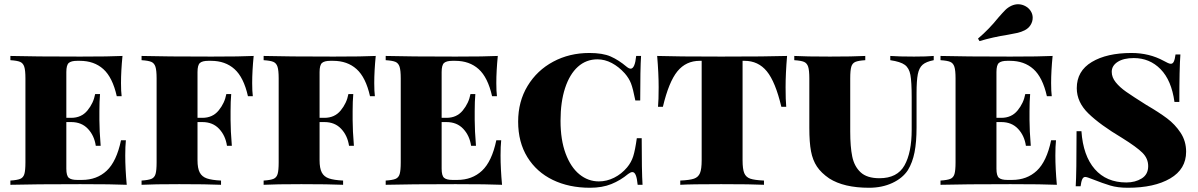

<svg xmlns="http://www.w3.org/2000/svg" viewBox="-20 -872 5654 906"><path d="M578 0Q513 -3 359 -3Q139 -3 29 0V-20Q61 -22 75.5 -28Q90 -34 95 -51Q100 -68 100 -106V-502Q100 -540 94.5 -557Q89 -574 75 -580Q61 -586 29 -588V-608Q139 -605 359 -605Q499 -605 558 -608Q551 -537 551 -480Q551 -441 554 -418H531Q511 -507 467.5 -546Q424 -585 357 -585H344Q316 -585 304.5 -575Q293 -565 293 -532V-316H316Q364 -316 392.5 -350.5Q421 -385 429 -428H452Q449 -394 449 -348V-306Q449 -257 455 -184H432Q425 -232 395 -264Q365 -296 316 -296H293V-76Q293 -43 304.5 -33Q316 -23 344 -23H367Q437 -23 483.5 -66.5Q530 -110 551 -210H574Q571 -182 571 -138Q571 -77 578 0Z M1170 -480Q1170 -441 1173 -418H1150Q1130 -507 1086.5 -546Q1043 -585 976 -585H963Q935 -585 923.5 -575Q912 -565 912 -532V-316H935Q983 -316 1011.5 -350.5Q1040 -385 1048 -428H1071Q1068 -394 1068 -348V-306Q1068 -257 1074 -184H1051Q1044 -232 1014 -264Q984 -296 935 -296H912V-116Q912 -78 922.5 -58Q933 -38 956.5 -30Q980 -22 1023 -20V0Q956 -3 826 -3Q705 -3 648 0V-20Q680 -22 694.5 -28Q709 -34 714 -51Q719 -68 719 -106V-502Q719 -540 713.5 -557Q708 -574 694 -580Q680 -586 648 -588V-608Q758 -605 978 -605Q1118 -605 1177 -608Q1170 -537 1170 -480Z M1746 -480Q1746 -441 1749 -418H1726Q1706 -507 1662.5 -546Q1619 -585 1552 -585H1539Q1511 -585 1499.5 -575Q1488 -565 1488 -532V-316H1511Q1559 -316 1587.5 -350.5Q1616 -385 1624 -428H1647Q1644 -394 1644 -348V-306Q1644 -257 1650 -184H1627Q1620 -232 1590 -264Q1560 -296 1511 -296H1488V-116Q1488 -78 1498.5 -58Q1509 -38 1532.5 -30Q1556 -22 1599 -20V0Q1532 -3 1402 -3Q1281 -3 1224 0V-20Q1256 -22 1270.5 -28Q1285 -34 1290 -51Q1295 -68 1295 -106V-502Q1295 -540 1289.5 -557Q1284 -574 1270 -580Q1256 -586 1224 -588V-608Q1334 -605 1554 -605Q1694 -605 1753 -608Q1746 -537 1746 -480Z M2349 0Q2284 -3 2130 -3Q1910 -3 1800 0V-20Q1832 -22 1846.5 -28Q1861 -34 1866 -51Q1871 -68 1871 -106V-502Q1871 -540 1865.5 -557Q1860 -574 1846 -580Q1832 -586 1800 -588V-608Q1910 -605 2130 -605Q2270 -605 2329 -608Q2322 -537 2322 -480Q2322 -441 2325 -418H2302Q2282 -507 2238.5 -546Q2195 -585 2128 -585H2115Q2087 -585 2075.5 -575Q2064 -565 2064 -532V-316H2087Q2135 -316 2163.5 -350.5Q2192 -385 2200 -428H2223Q2220 -394 2220 -348V-306Q2220 -257 2226 -184H2203Q2196 -232 2166 -264Q2136 -296 2087 -296H2064V-76Q2064 -43 2075.5 -33Q2087 -23 2115 -23H2138Q2208 -23 2254.5 -66.5Q2301 -110 2322 -210H2345Q2342 -182 2342 -138Q2342 -77 2349 0Z M2937 -557Q2948 -548 2956 -548Q2976 -548 2982 -608H3005Q3001 -548 3001 -398H2978Q2967 -454 2957.5 -478.5Q2948 -503 2928 -526Q2900 -557 2867 -574.5Q2834 -592 2799 -592Q2746 -592 2707 -557Q2668 -522 2646.5 -456.5Q2625 -391 2625 -302Q2625 -212 2649 -147.5Q2673 -83 2714 -49.5Q2755 -16 2806 -16Q2843 -16 2878 -33.5Q2913 -51 2939 -82Q2959 -106 2968 -134.5Q2977 -163 2985 -220H3008Q3008 -63 3012 0H2989Q2986 -31 2980 -45.5Q2974 -60 2964 -60Q2956 -60 2944 -51Q2908 -21 2865 -3.5Q2822 14 2764 14Q2665 14 2588.5 -23Q2512 -60 2468.5 -130.5Q2425 -201 2425 -298Q2425 -393 2469.5 -466.5Q2514 -540 2590.5 -581Q2667 -622 2761 -622Q2824 -622 2861.5 -605.5Q2899 -589 2937 -557Z M3687 -460Q3687 -400 3690 -368H3667Q3639 -486 3598.5 -535.5Q3558 -585 3493 -585H3484V-116Q3484 -74 3492 -55Q3500 -36 3520 -29Q3540 -22 3585 -20V0Q3529 -3 3383 -3Q3238 -3 3190 0V-20Q3235 -22 3255 -29Q3275 -36 3283 -55Q3291 -74 3291 -116V-585H3282Q3217 -585 3176.5 -535.5Q3136 -486 3108 -368H3085Q3088 -400 3088 -460Q3088 -525 3081 -608Q3170 -605 3383 -605Q3602 -605 3694 -608Q3687 -525 3687 -460Z M4386 -588Q4350 -581 4333.5 -566.5Q4317 -552 4311 -522Q4305 -492 4305 -432V-271Q4305 -202 4295.5 -153.5Q4286 -105 4264 -69Q4239 -31 4190.5 -8.5Q4142 14 4081 14Q3962 14 3893 -30Q3855 -56 3835 -86Q3815 -116 3807 -158Q3799 -200 3799 -268V-502Q3799 -540 3793.5 -557Q3788 -574 3774 -580Q3760 -586 3728 -588V-608Q3782 -605 3896 -605Q4005 -605 4063 -608V-588Q4031 -586 4016.5 -580Q4002 -574 3997 -557Q3992 -540 3992 -502V-251Q3992 -180 4001.5 -133.5Q4011 -87 4041 -59Q4071 -31 4130 -31Q4214 -31 4248 -91.5Q4282 -152 4282 -260V-412Q4282 -486 4276 -518.5Q4270 -551 4249.5 -566Q4229 -581 4181 -588V-608Q4222 -605 4293 -605Q4353 -605 4386 -608Z M4967 0Q4902 -3 4748 -3Q4528 -3 4418 0V-20Q4450 -22 4464.5 -28Q4479 -34 4484 -51Q4489 -68 4489 -106V-502Q4489 -540 4483.5 -557Q4478 -574 4464 -580Q4450 -586 4418 -588V-608Q4528 -605 4748 -605Q4888 -605 4947 -608Q4940 -537 4940 -480Q4940 -441 4943 -418H4920Q4900 -507 4856.5 -546Q4813 -585 4746 -585H4733Q4705 -585 4693.5 -575Q4682 -565 4682 -532V-316H4705Q4753 -316 4781.5 -350.5Q4810 -385 4818 -428H4841Q4838 -394 4838 -348V-306Q4838 -257 4844 -184H4821Q4814 -232 4784 -264Q4754 -296 4705 -296H4682V-76Q4682 -43 4693.5 -33Q4705 -23 4733 -23H4756Q4826 -23 4872.5 -66.5Q4919 -110 4940 -210H4963Q4960 -182 4960 -138Q4960 -77 4967 0ZM4784 -852Q4803 -852 4820.5 -842Q4838 -832 4847 -814Q4853 -802 4853 -788Q4853 -770 4843 -754Q4833 -738 4815 -729Q4799 -721 4782 -717Q4765 -713 4736 -708Q4665 -697 4602 -678L4595 -690Q4647 -734 4691 -789Q4712 -813 4724 -825Q4736 -837 4753 -845Q4769 -852 4784 -852Z M5471 -585Q5482 -579 5490.5 -575Q5499 -571 5505 -571Q5514 -571 5519 -581.5Q5524 -592 5527 -615H5550Q5545 -550 5545 -391H5522Q5508 -493 5456.5 -545.5Q5405 -598 5330 -598Q5282 -598 5254 -580Q5226 -562 5226 -533Q5226 -507 5245 -483.5Q5264 -460 5294 -439Q5324 -418 5389 -377Q5449 -342 5487 -313.5Q5525 -285 5551 -245.5Q5577 -206 5577 -156Q5577 -74 5502 -30Q5427 14 5302 14Q5254 14 5219 3.5Q5184 -7 5136 -26Q5109 -37 5101 -37Q5092 -37 5087 -26.5Q5082 -16 5079 7H5056Q5060 -53 5060 -253H5083Q5091 -137 5146 -74Q5201 -11 5295 -11Q5337 -11 5367.5 -30Q5398 -49 5398 -88Q5398 -124 5371 -151Q5344 -178 5275 -221Q5171 -283 5116 -336.5Q5061 -390 5061 -456Q5061 -537 5132 -579.5Q5203 -622 5319 -622Q5403 -622 5471 -585Z"/></svg>

Font: Playfair Display SC Black
Style: Regular
Weight: 900
Designer: Claus Eggers Sørensen
Foundry: Claus Eggers Sørensen
Version: Version 1.200; ttfautohint (v1.6)